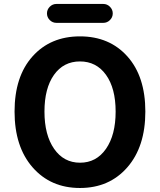

<svg xmlns="http://www.w3.org/2000/svg" viewBox="-20 -938 810 972"><path d="M715.8 -373Q715.8 -195.3 624.5 -90.8Q533.2 13.7 384.8 13.7Q236.3 13.7 145 -90.8Q53.7 -195.3 53.7 -373Q53.7 -550.8 144.5 -652.3Q235.4 -753.9 384.8 -753.9Q534.2 -753.9 625 -652.3Q715.8 -550.8 715.8 -373ZM253.9 -184.6Q302.7 -114.3 385.3 -114.3Q467.8 -114.3 516.6 -184.6Q565.4 -254.9 565.4 -373Q565.4 -491.2 516.6 -559.1Q467.8 -627 384.8 -627Q301.8 -627 253.4 -559.1Q205.1 -491.2 205.1 -373Q205.1 -254.9 253.9 -184.6ZM265.6 -822.3Q246.1 -822.3 231.9 -836.4Q217.8 -850.6 217.8 -870.1Q217.8 -889.6 231.9 -903.8Q246.1 -918 265.6 -918H502.9Q522.5 -918 536.6 -903.8Q550.8 -889.6 550.8 -870.1Q550.8 -850.6 536.6 -836.4Q522.5 -822.3 502.9 -822.3Z"/></svg>

Font: Gen Jyuu Gothic Bold
Style: Bold
Weight: 700
Designer: [Source Han Sans]
Ryoko NISHIZUKA  (kana & ideographs); Paul D. Hunt (Latin, Greek & Cyrillic); Wenlong ZHANG  (bopomofo
Version: Version 1.002.20150607